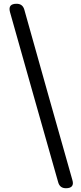

<svg xmlns="http://www.w3.org/2000/svg" viewBox="-20 -819 430 1019"><path d="M159 -309 289 149C295 170 309 180 330 180C361 180 373 165 364 136L238 -309L109 -768C103 -789 89 -799 68 -799C37 -799 25 -785 33 -755Z"/></svg>

Font: GenSenRounded2 TW M
Style: Regular
Weight: 500
Version: Version 2.100;PS 2.1;hotconv 16.6.51;makeotf.lib2.5.65220 DE